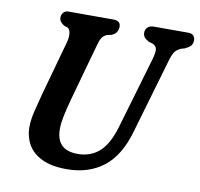

<svg xmlns="http://www.w3.org/2000/svg" viewBox="-79 -784 916 879"><g transform="rotate(10 379.0 -344.0)"><path d="M490 -224 587.5 -556Q594.5 -581 593.8 -597.5Q593 -614 574.5 -622.5L556.5 -627.5Q540 -636.5 533.8 -644.8Q527.5 -653 527.5 -666Q527.5 -680 537.5 -690Q547.5 -700 566.5 -700H727Q743 -700 750.8 -691.5Q758.5 -683 758.5 -670Q758.5 -653 749.5 -643.8Q740.5 -634.5 723 -626.5L707 -622Q685.5 -613 676 -597.2Q666.5 -581.5 658.5 -551.5L560.5 -216Q527.5 -96.5 457.8 -42.2Q388 12 286.5 12Q214.5 12 169.8 -10Q125 -32 104.8 -69Q84.5 -106 85 -150.5Q85.5 -185 96 -226.8Q106.5 -268.5 116 -305L187.5 -562.5Q193.5 -585.5 191 -603.5Q188.5 -621.5 177.5 -627.5L161 -633Q148 -642 143 -649.2Q138 -656.5 138 -669.5Q138.5 -681.5 146.8 -690.8Q155 -700 169.5 -700H378.5Q412.5 -700 412 -671Q411.5 -658.5 405.2 -647.5Q399 -636.5 382.5 -629.5L361 -624.5Q345.5 -618.5 337.5 -604.8Q329.5 -591 323.5 -567L250.5 -305Q238.5 -260 231.5 -227.2Q224.5 -194.5 224 -168Q222 -65.5 323.5 -65.5Q383.5 -65.5 424.5 -102Q465.5 -138.5 490 -224Z"/></g></svg>

Font: Fraunces 144pt S100 SemiBold
Style: Italic
Weight: 600
Italic angle: -16°
Version: Version 1.000; ttfautohint (v1.8.3)